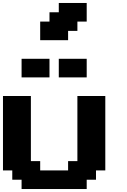

<svg xmlns="http://www.w3.org/2000/svg" viewBox="-20 -1270 852 1290"><path d="M125 0H562.5V-62.5H625V-125H687.5V-625H500V-187.5H437.5V-125H250V-187.5H187.5V-625H0V-125H62.5V-62.5H125ZM375 -750H562.5V-875H375ZM125 -750H312.5V-875H125ZM250 -1000H437.5V-1062.5H500V-1125H562.5V-1250H375V-1187.5H312.5V-1125H250Z"/></svg>

Font: Faithful 32x
Style: Semibold
Weight: 400
Foundry: Faithful Resource Pack
Version: Version 1.0; January 27, 2023